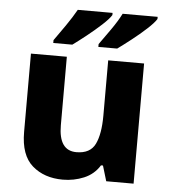

<svg xmlns="http://www.w3.org/2000/svg" viewBox="-54 -815 770 874"><g transform="rotate(5 331.0 -378.0)"><path d="M588 -549H424V-297Q424 -212 401.5 -166Q379 -120 316 -120Q235 -120 235 -236V-549H71V-191Q71 -85 125.5 -37.5Q180 10 265 10Q316 10 361.5 -9Q407 -28 433 -70H442L463 0H588ZM425 -766H266Q247 -732 218 -690Q189 -648 168 -619V-606H255Q280 -624 316 -652.5Q352 -681 383 -709.5Q414 -738 425 -756ZM631 -766H471Q454 -732 424.5 -690Q395 -648 374 -619V-606H460Q485 -624 521.5 -652.5Q558 -681 589 -709.5Q620 -738 631 -756Z"/></g></svg>

Font: Noto Sans UI Extra
Style: Regular
Weight: 800
Designer: Monotype Design Team
Foundry: Monotype Imaging Inc.
Version: Version 1.901